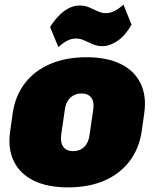

<svg xmlns="http://www.w3.org/2000/svg" viewBox="-20 -800 669 832"><path d="M275 12Q186 12 126.5 -17Q67 -46 40 -101Q13 -156 24 -231L35 -309Q46 -385 88 -439.5Q130 -494 198 -523Q266 -552 355 -552Q443 -552 502.5 -523Q562 -494 589 -439Q616 -384 605 -309L594 -231Q583 -156 541 -101Q499 -46 431.5 -17Q364 12 275 12ZM297 -145Q326 -145 345 -163.5Q364 -182 368 -215L384 -325Q389 -359 375.5 -377Q362 -395 333 -395Q314 -395 298.5 -386.5Q283 -378 273.5 -362.5Q264 -347 261 -325L245 -215Q241 -182 254.5 -163.5Q268 -145 297 -145ZM197 -683Q226 -729 258.5 -752.5Q291 -776 325 -776Q348 -776 366.5 -768Q385 -760 403 -751.5Q421 -743 439 -743Q457 -743 475.5 -752Q494 -761 515 -780L550 -693Q523 -646 489.5 -623Q456 -600 424 -600Q401 -600 381.5 -608.5Q362 -617 345 -625Q328 -633 308 -633Q290 -633 272 -624Q254 -615 233 -596Z"/></svg>

Font: Pathway Extreme Condensed Black
Style: Italic
Weight: 900
Width: 3
Italic angle: -8°
Version: Version 1.001;gftools[0.9.26]